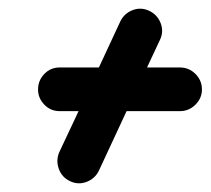

<svg xmlns="http://www.w3.org/2000/svg" viewBox="-20 -501 487 444"><path d="M350 -409Q279 -258 209 -107Q200 -88 180.5 -80.5Q161 -73 142 -82Q123 -91 116 -110.5Q109 -130 117 -149Q153 -225 188 -300.5Q223 -376 258 -451Q267 -470 286.5 -477.5Q306 -485 325 -476Q344 -467 351.5 -447.5Q359 -428 350 -409ZM68 -294Q68 -315 82.5 -330Q97 -345 118 -345Q188 -345 257.5 -345Q327 -345 396 -345Q417 -345 432 -330Q447 -315 447 -294Q447 -274 432 -259Q417 -244 396 -244Q327 -244 257.5 -244Q188 -244 118 -244Q97 -244 82.5 -259Q68 -274 68 -294Z"/></svg>

Font: FRB American Cursive Guidelines Arrows Ultra
Style: Bold Italic
Weight: 1000
Italic angle: -25°
Version: Version 2.0;Modular Font Editor K font №1